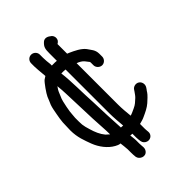

<svg xmlns="http://www.w3.org/2000/svg" viewBox="-237 -737 1030 1030"><g transform="rotate(-45 278.0 -222.0)"><path d="M222 -568V-592C222 -610.3 206.6 -625 188.5 -625C170.4 -625 156 -610.3 156 -592V-568C156 -551 158.9 -528.9 160 -513C160 -507 160.7 -499.3 162 -490C156 -486.7 150.3 -483 145 -479C132.6 -468.9 98.1 -419.6 91 -403C86.2 -388.7 78.7 -374.9 73 -360C66.5 -341.8 64.2 -324.2 60 -303L55 -274C52.2 -251.9 51 -244.4 51 -220C50.3 -208.7 50 -198.3 50 -189C50 -135.3 66 -97.5 80 -59C95.6 -18.5 124.8 20.7 162 41C169.5 44.8 180.2 51 191 51C192.1 61.8 196 91.5 196 100V122C196 139.2 196.7 146.9 198 159C201.8 183.4 237.6 200.5 256.5 176C268.8 160.1 262 146.2 262 122V98C262 92 261 81 259 65C259 63 258.7 60.7 258 58C262 58.7 266 59 270 59H273V88C273 99.2 274.8 108.1 276 118C279.8 144.8 316.2 157.7 334.5 134C345.4 119.8 339 107.6 339 88V51C354.2 46.6 365.1 44.9 379 38C403.5 26.9 426.8 15.9 445 0C455.7 -9.4 479.3 -30.8 486 -42C488 -46 491 -50.3 495 -55L501 -64C511.3 -80.2 506.1 -100.5 493 -110C477.4 -121.3 455.6 -115.5 447 -102L441 -93C432.1 -81.5 430.5 -76.5 420 -66C403.8 -51.3 394.3 -41 374 -32C362.7 -26.9 348.2 -19.5 336 -16H335C332.1 -45.1 329 -74.6 329 -107V-420C342.8 -415.4 359.7 -405.8 367 -396L381 -378C384.1 -374.9 385 -373.5 385 -369V-348C385 -330.6 400.9 -315 418.5 -315C436.1 -315 451 -330.6 451 -348V-369C451 -400.8 433.9 -414.4 421 -435C402.7 -458.7 368.6 -474.8 339 -488L329 -492V-565C335 -568.3 339.7 -572.3 343 -577C353.3 -594.7 345.1 -614.9 331 -622C317.6 -633.2 299.4 -637.5 285.5 -624.5C265.7 -605.9 263 -593.4 263 -560V-504C259 -504.7 254.7 -505 250 -505H226V-517C224 -532.9 222 -551.6 222 -568ZM269 -7C263.7 -7 258.3 -7.3 253 -8C248.9 -74.1 246.2 -140.3 244 -209C239.1 -284.6 240.8 -369 232 -439H249C253.7 -439 258.3 -438.7 263 -438V-107C263 -71.8 266.3 -39 269 -7ZM186 -23C180.4 -28.6 170.9 -36.1 167 -40C148.7 -62 136.8 -89.7 128 -120.5L121 -145C117.2 -160.3 116 -171.3 116 -189V-218C116.7 -228.7 117.3 -236.7 118 -242C118 -246.7 118.7 -253.7 120 -263L125 -292C130.2 -316.2 133.5 -337.1 143 -356L153 -380C154.3 -384 159.7 -392.7 169 -406V-402C171 -384 172.3 -364.7 173 -344C175 -280.8 177.8 -209.9 180 -148C181.4 -105.2 186 -64.8 186 -23Z"/></g></svg>

Font: HoneyBee
Style: Reg
Weight: 400
Foundry: Cannot Into Space Fonts
Version: Version 0.89